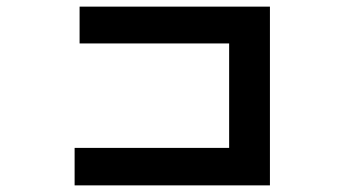

<svg xmlns="http://www.w3.org/2000/svg" viewBox="-20 -611 1040 579"><path d="M205 -52V-165H671V-480H220V-591H794V-52Z"/></svg>

Font: D2Coding ligature
Style: Bold
Weight: 700
Monospace: yes
Designer: Yong-Rak Park; Jeong-Hwan Yoon; Sang-Min Lee;
Foundry: NHN Corporation
Version: Version 1.3.2; Build 20180524